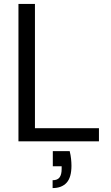

<svg xmlns="http://www.w3.org/2000/svg" viewBox="-20 -720 566 978"><path d="M74 0V-700H158V-67H484V0ZM248 238V198Q273 198 283.5 183.5Q294 169 294 141V127H249V50H335Q340 70 342 89Q344 108 344 124Q344 184 319 211Q294 238 248 238Z"/></svg>

Font: DM Sans 20pt
Style: Regular
Weight: 400
Version: Version 4.004;gftools[0.9.30]